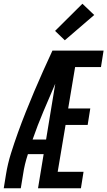

<svg xmlns="http://www.w3.org/2000/svg" viewBox="-32 -1005 573 1025"><path d="M-12 0 0 -74Q9 -130 26.5 -186Q44 -242 64 -297.5Q84 -353 106 -408Q128 -463 151 -517.5Q174 -572 198.5 -626.5Q223 -681 248 -735H521L507 -647H369L332 -426H450L436 -338H318L276 -88H414L400 0H171L201 -182H117Q108 -155 101.5 -128Q95 -101 91 -73L79 0ZM142 -260H214L263 -558Q231 -484 199.5 -409.5Q168 -335 142 -260ZM314 -790 262 -840 408 -985 471 -925Z"/></svg>

Font: Iosevka Term Curly Semibold
Style: Italic
Weight: 600
Italic angle: -9°
Designer: Belleve Invis
Foundry: Belleve Invis
Version: Version 32.3.0